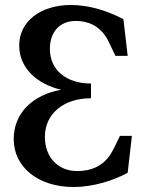

<svg xmlns="http://www.w3.org/2000/svg" viewBox="-20 -735 564 770"><path d="M345 -341V-400C245 -400 180 -455 180 -539C180 -605 218 -651 284 -651C329 -651 380 -635 412 -575C423 -554 432 -533 443 -511H492L475 -658C416 -689 341 -715 265 -715C141 -715 57 -648 57 -553C57 -464 125 -399 225 -375C113 -355 35 -283 35 -177C35 -64 134 15 275 15C354 15 435 -11 492 -42L509 -190H461C450 -168 441 -147 429 -126C396 -66 341 -49 290 -49C211 -49 160 -106 160 -186C160 -278 234 -341 345 -341Z"/></svg>

Font: LT Superior Serif Semibold
Style: Regular
Weight: 600
Designer: Daniel Lyons
Foundry: LyonsType
Version: Version 2.120;FEAKit 1.0